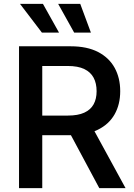

<svg xmlns="http://www.w3.org/2000/svg" viewBox="-20 -965 690 985"><path d="M77.6 0V-727.5H342.8Q426.8 -727.5 483.2 -698.2Q539.6 -668.9 568.1 -617.2Q596.7 -565.4 596.7 -497.1Q596.7 -429.2 567.9 -378.4Q539.1 -327.6 482.4 -299.6Q425.8 -271.5 341.3 -271.5H146.5V-372.1H328.1Q379.9 -372.1 412.4 -387Q444.8 -401.9 460.2 -429.7Q475.6 -457.5 475.6 -497.1Q475.6 -537.6 460.2 -566.4Q444.8 -595.2 412.4 -610.8Q379.9 -626.5 327.1 -626.5H196.8V0ZM489.3 0 313 -329.1H444.3L624 0ZM360.4 -797.9 278.3 -945.3H391.6L446.3 -797.9ZM194.8 -797.9 82.5 -945.3H200.2L282.7 -797.9Z"/></svg>

Font: Inter
Style: 540
Weight: 540
Designer: Rasmus Andersson
Foundry: rsms
Version: Version 4.001;git-66647c0bb